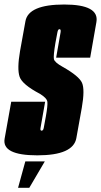

<svg xmlns="http://www.w3.org/2000/svg" viewBox="-51 -702 459 872"><path d="M31 151H82L152.5 31H64ZM118.5 3.5Q282 3.5 295.8 -75Q309.5 -153.5 320.5 -212.5Q335 -295 321.5 -325.8Q308 -356.5 233.5 -398.5Q196.5 -419 193.8 -433.8Q191 -448.5 200.5 -506Q207 -541.5 209.8 -555.5Q212.5 -569.5 219 -569.5Q226.5 -569.5 224.2 -555.5Q222 -541.5 204 -440H358.5Q372.5 -521.5 386.8 -601.5Q401 -681.5 240.5 -681.5Q78 -681.5 64.5 -605.5Q51 -529.5 40 -470Q26 -389 38 -353.5Q50 -318 131 -275.5Q162.5 -256 164.2 -239.2Q166 -222.5 157.5 -174.5Q150 -135 147.8 -121.8Q145.5 -108.5 138 -108.5Q130.5 -108.5 133.2 -122Q136 -135.5 154 -240H0Q-16.5 -148 -30 -72.2Q-43.5 3.5 118.5 3.5Z"/></svg>

Font: Anybody UltraCondensed ExtraBold
Style: Italic
Weight: 800
Width: 1
Italic angle: -10°
Version: Version 1.113;gftools[0.9.25]